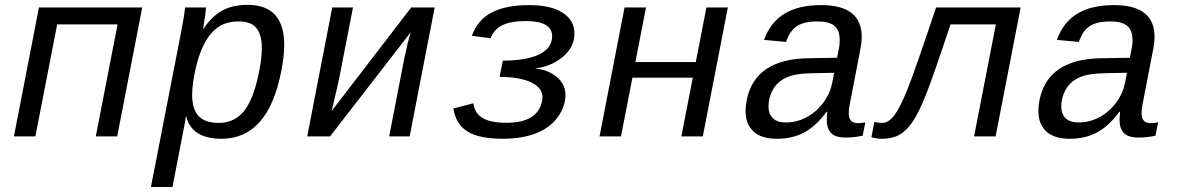

<svg xmlns="http://www.w3.org/2000/svg" viewBox="-20 -559 4841 787"><path d="M563 -528.3 460.4 0H372.6L461.9 -459H214.4L125 0H37.1L139.6 -528.3Z M887.7 9.8Q767.1 9.8 743.7 -80.1H741.2Q741.2 -75.2 737.3 -52.7Q733.4 -30.3 687 207.5H598.6L720.7 -418.9Q733.9 -485.4 738.8 -528.3H824.2Q824.2 -518.6 819.8 -487.5Q815.4 -456.5 812.5 -441.4H814.5Q848.6 -492.7 891.4 -515.9Q934.1 -539.1 994.6 -539.1Q1145 -539.1 1145 -375Q1145 -328.6 1132.8 -266.6Q1079.1 9.8 887.7 9.8ZM1053.2 -362.8Q1053.2 -415.5 1031.5 -443.4Q1009.8 -471.2 958.5 -471.2Q911.1 -471.2 878.2 -450.4Q845.2 -429.7 821 -386.5Q796.9 -343.3 782.2 -279.1Q767.6 -214.8 767.6 -170.9Q767.6 -111.8 793.9 -83.5Q820.3 -55.2 876.5 -55.2Q933.6 -55.2 970.9 -93.3Q1008.3 -131.3 1030.8 -216.8Q1053.2 -302.2 1053.2 -362.8Z M1426.8 -528.3 1370.6 -239.3Q1368.2 -224.6 1339.4 -104L1665.5 -528.3H1761.7L1659.2 0H1575.2L1637.7 -322.3Q1651.4 -387.2 1663.1 -426.3L1333 0H1239.3L1341.8 -528.3Z M2041 9.8Q1944.3 9.8 1896.5 -19.8Q1848.6 -49.3 1838.4 -114.3L1920.4 -135.7Q1925.8 -94.2 1958.7 -75Q1991.7 -55.7 2055.7 -55.7Q2185.1 -55.7 2202.1 -146L2203.6 -160.2Q2203.6 -199.2 2157 -221.4Q2110.4 -243.7 2027.8 -243.7L2041 -310.5Q2138.2 -310.5 2190.7 -336.4Q2243.2 -362.3 2243.2 -410.2Q2243.2 -472.7 2136.2 -472.7Q2072.8 -472.7 2038.1 -455.1Q2003.4 -437.5 1991.2 -402.3L1914.1 -412.1Q1938.5 -479 1996.8 -508.5Q2055.2 -538.1 2149.4 -538.1Q2237.3 -538.1 2285.9 -507.1Q2334.5 -476.1 2334.5 -422.4Q2334.5 -383.8 2313 -353.8Q2291.5 -323.7 2254.6 -303.7Q2217.8 -283.7 2175.3 -278.8V-277.8Q2228.5 -272.5 2263.2 -242.7Q2297.9 -212.9 2297.9 -169.9Q2297.9 -124 2267.3 -80.3Q2236.8 -36.6 2179 -13.4Q2121.1 9.8 2041 9.8Z M2627.9 -528.3 2584.5 -304.7H2832L2875.5 -528.3H2963.4L2860.8 0H2772.9L2819.8 -240.7H2572.3L2525.4 0H2437.5L2540 -528.3Z M3497.6 -54.2Q3510.7 -54.2 3526.9 -57.6L3516.1 -2.9Q3481.9 4.9 3446.8 4.9Q3404.3 4.9 3386.5 -13.7Q3368.7 -32.2 3368.7 -69.3L3371.1 -101.1H3368.2Q3324.7 -41.5 3276.1 -15.9Q3227.5 9.8 3165 9.8Q3100.1 9.8 3068.1 -20.5Q3036.1 -50.8 3036.1 -104Q3036.1 -124 3040.5 -147.5Q3073.7 -317.9 3295.9 -320.3L3411.1 -322.3Q3419.4 -361.8 3420.7 -372.3Q3421.9 -382.8 3421.9 -394.5Q3421.9 -436 3399.4 -453.6Q3377 -471.2 3332 -471.2Q3275.4 -471.2 3246.3 -451.9Q3217.3 -432.6 3202.1 -387.2L3111.8 -395.5Q3138.2 -468.3 3196 -503.2Q3253.9 -538.1 3346.2 -538.1Q3512.2 -538.1 3512.2 -407.7Q3512.2 -385.7 3507.3 -360.4L3463.4 -132.8Q3459 -111.8 3459 -95.7Q3459 -75.2 3467.8 -64.7Q3476.6 -54.2 3497.6 -54.2ZM3200.7 -57.1Q3247.1 -57.1 3287.6 -79.3Q3328.1 -101.6 3355.5 -139.2Q3382.8 -176.8 3390.6 -217.3L3399.4 -260.7L3306.2 -258.8Q3240.2 -257.8 3203.9 -241.5Q3167.5 -225.1 3148.7 -192.6Q3129.9 -160.2 3129.9 -122.6Q3129.9 -92.3 3147.7 -74.7Q3165.5 -57.1 3200.7 -57.1Z M3972.7 0 4062 -459H3876Q3803.7 -241.2 3774.9 -169.4Q3746.1 -97.7 3721.2 -60.5Q3696.3 -23.4 3667 -6.8Q3637.7 9.8 3596.2 9.8Q3572.3 9.8 3551.8 3.4L3564 -59.6Q3576.2 -55.2 3596.2 -55.2Q3622.6 -55.2 3646.5 -87.4Q3670.4 -119.6 3700.9 -196Q3731.4 -272.5 3816.9 -528.3H4163.6L4061 0Z M4697.8 -54.2Q4710.9 -54.2 4727.1 -57.6L4716.3 -2.9Q4682.1 4.9 4647 4.9Q4604.5 4.9 4586.7 -13.7Q4568.8 -32.2 4568.8 -69.3L4571.3 -101.1H4568.4Q4524.9 -41.5 4476.3 -15.9Q4427.7 9.8 4365.2 9.8Q4300.3 9.8 4268.3 -20.5Q4236.3 -50.8 4236.3 -104Q4236.3 -124 4240.7 -147.5Q4273.9 -317.9 4496.1 -320.3L4611.3 -322.3Q4619.6 -361.8 4620.8 -372.3Q4622.1 -382.8 4622.1 -394.5Q4622.1 -436 4599.6 -453.6Q4577.1 -471.2 4532.2 -471.2Q4475.6 -471.2 4446.5 -451.9Q4417.5 -432.6 4402.3 -387.2L4312 -395.5Q4338.4 -468.3 4396.2 -503.2Q4454.1 -538.1 4546.4 -538.1Q4712.4 -538.1 4712.4 -407.7Q4712.4 -385.7 4707.5 -360.4L4663.6 -132.8Q4659.2 -111.8 4659.2 -95.7Q4659.2 -75.2 4668 -64.7Q4676.8 -54.2 4697.8 -54.2ZM4400.9 -57.1Q4447.3 -57.1 4487.8 -79.3Q4528.3 -101.6 4555.7 -139.2Q4583 -176.8 4590.8 -217.3L4599.6 -260.7L4506.3 -258.8Q4440.4 -257.8 4404.1 -241.5Q4367.7 -225.1 4348.9 -192.6Q4330.1 -160.2 4330.1 -122.6Q4330.1 -92.3 4347.9 -74.7Q4365.7 -57.1 4400.9 -57.1Z"/></svg>

Font: Liberation Mono
Style: Italic
Weight: 400
Italic angle: -12°
Monospace: yes
Designer: Steve Matteson
Foundry: Ascender Corporation
Version: Version 2.1.5